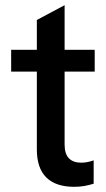

<svg xmlns="http://www.w3.org/2000/svg" viewBox="-20 -710 408 740"><path d="M266 10Q195 10 158.5 -26Q122 -62 122 -134V-633L229 -690V-153Q229 -117 245.5 -100Q262 -83 293 -83Q303 -83 315 -85Q327 -87 341 -92V-2Q322 4 304 7Q286 10 266 10ZM23 -434V-518H345V-434Z"/></svg>

Font: TikTok Sans 24pt Medium
Style: Regular
Weight: 500
Version: Version 4.000